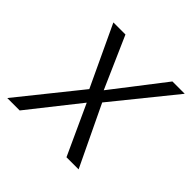

<svg xmlns="http://www.w3.org/2000/svg" viewBox="-144 -680 815 815"><g transform="rotate(45 263.5 -272.5)"><path d="M167.3 -545.5 269.5 -312.9 449.2 -545.5H523.1L301.5 -271.7L431.5 0H358.7L255.7 -224.8L77.8 0H3.2L222.7 -273.1L94.8 -545.5Z"/></g></svg>

Font: Inter Light  BETA
Style: Italic
Weight: 300
Italic angle: 9.39999°
Designer: Rasmus Andersson
Foundry: rsms
Version: Version 3.011;git-f93a4a705